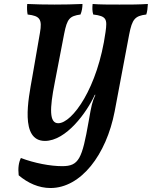

<svg xmlns="http://www.w3.org/2000/svg" viewBox="-20 -699 764 966"><path d="M234 247C387 247 515 80 557 -139L630 -526C645 -603 659 -619 716 -626C721 -641 723 -659 724 -679C675 -676 641 -676 581 -676C532 -676 480 -676 446 -679C444 -660 444 -643 449 -626C517 -618 520 -602 511 -538C472 -256 343 -79 273 -79C227 -79 230 -154 255 -281L303 -530C318 -605 330 -618 385 -626C392 -643 395 -661 395 -679C349 -677 303 -676 255 -676C205 -676 159 -677 117 -679C115 -660 116 -642 119 -626C181 -619 193 -602 181 -534L142 -309C123 -202 79 10 206 10C313 10 417 -134 457 -222H460C443 -183 441 -174 426 -88C393 100 377 137 293 137C233 137 154 122 85 96C74 119 70 146 74 183C120 222 175 247 234 247Z"/></svg>

Font: Vollkorn Semibold
Style: Italic
Weight: 600
Italic angle: -11°
Designer: Friedrich Althausen
Foundry: Friedrich Althausen
Version: Version 4.015;PS 004.015;hotconv 1.0.88;makeotf.lib2.5.64775